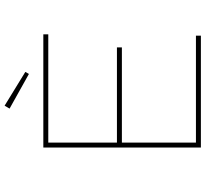

<svg xmlns="http://www.w3.org/2000/svg" viewBox="-50 -862 912 853"><g transform="rotate(-90 406.5 -436.0)"><path d="M177 0V-700H680V-678H199V-22H674V0ZM189 -351V-373H622V-351ZM504 -764 350 -850 363 -872 513 -780Z"/></g></svg>

Font: Lexend Tera Thin
Style: Regular
Weight: 250
Version: Version 1.007